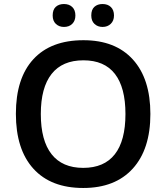

<svg xmlns="http://www.w3.org/2000/svg" viewBox="-20 -925 827 955"><path d="M298 -791Q324 -791 339.5 -806.5Q355 -822 355 -848Q355 -875 339.5 -890Q324 -905 298 -905Q273 -905 257.5 -891Q242 -877 242 -848Q242 -821 258 -806Q274 -791 298 -791ZM490 -791Q515 -791 531 -806.5Q547 -822 547 -848Q547 -875 531.5 -890Q516 -905 490 -905Q465 -905 449.5 -891Q434 -877 434 -848Q434 -821 450 -806Q466 -791 490 -791ZM395 -725Q233 -725 146 -630.5Q59 -536 59 -359Q59 -182 146 -86Q233 10 394 10Q553 10 640.5 -86.5Q728 -183 728 -358Q728 -533 641 -629Q554 -725 395 -725ZM395 -625Q499 -625 551.5 -557.5Q604 -490 604 -358Q604 -225 551 -157.5Q498 -90 394 -90Q290 -90 236.5 -158Q183 -226 183 -358Q183 -489 236.5 -557Q290 -625 395 -625Z"/></svg>

Font: OpenSansMMV
Style: Semibold
Weight: 600
Designer: Steve Matteson
Foundry: Ascender Corporation
Version: Version 6.000